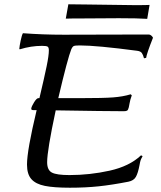

<svg xmlns="http://www.w3.org/2000/svg" viewBox="-20 -863 752 896"><path d="M694 -687Q664 -611 662 -593L652 -591Q648 -607 642 -615.5Q636 -624 620 -626Q431 -651 352 -651Q330 -651 324 -648Q318 -645 313 -634Q296 -592 252 -405H356Q462 -405 508 -408.5Q554 -412 590 -423L595 -418Q587 -396 585 -382.5Q583 -369 581 -362Q578 -350 573.5 -347Q569 -344 558 -344Q476 -344 240 -348Q200 -161 200 -106Q200 -69 222.5 -57.5Q245 -46 304 -46Q399 -46 491.5 -66.5Q584 -87 638 -138Q645 -136 645 -133Q639 -123 636.5 -116Q634 -109 631 -92Q624 -55 614 -37.5Q604 -20 579 -15Q502 0 440.5 6.5Q379 13 306 13Q232 13 189.5 4.5Q147 -4 126.5 -27Q106 -50 106 -95Q106 -161 151 -349H137Q124 -349 126 -357Q127 -366 139 -385.5Q151 -405 159 -405H164Q187 -502 197.5 -553Q208 -604 208 -628Q208 -642 202 -645.5Q196 -649 176 -649Q125 -649 73 -633L70 -634Q71 -648 76.5 -674Q82 -700 87 -708Q181 -701 277 -701L674 -702Q680 -702 685.5 -697.5Q691 -693 694 -687ZM535 -778 379 -777Q305 -777 287 -776L299 -843L386 -842Q590 -839 611 -839Q661 -839 678 -840L667 -775Q625 -778 535 -778Z"/></svg>

Font: Charmonman
Style: Bold
Weight: 700
Designer: Ekaluck Peanpanawate
Foundry: Cadson Demak Co.,Ltd.
Version: Version 1.000; ttfautohint (v1.6)